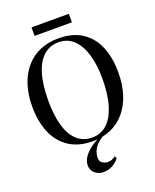

<svg xmlns="http://www.w3.org/2000/svg" viewBox="-198 -1000 1092 1351"><g transform="rotate(-20 348.0 -324.0)"><path d="M342 11.5Q235 11.5 164 -36Q93 -83.5 57.8 -167.5Q22.5 -251.5 22.5 -361.5Q22.5 -453 46.2 -525.2Q70 -597.5 114.2 -648.2Q158.5 -699 220.2 -725.5Q282 -752 358 -752Q464 -752 534.2 -706.2Q604.5 -660.5 639.5 -577.5Q674.5 -494.5 674.5 -383Q674.5 -291.5 650.8 -218.5Q627 -145.5 583.2 -94Q539.5 -42.5 478.2 -15.5Q417 11.5 342 11.5ZM347 -14.5Q410.5 -14.5 456.8 -55.8Q503 -97 528.5 -179Q554 -261 554 -383Q554 -483 531.2 -560.5Q508.5 -638 463.2 -682Q418 -726 349.5 -726Q286 -726 239.5 -686Q193 -646 168 -565Q143 -484 143 -361.5Q143 -254.5 165.2 -176.5Q187.5 -98.5 233 -56.5Q278.5 -14.5 347 -14.5ZM337.5 241.5Q317 241.5 296.5 232.5Q276 223.5 262 205Q248 186.5 248 158.5Q248 130 266 101.2Q284 72.5 318 46Q352 19.5 399.5 -1L410 -5L424.5 -1Q388 20 368 42.8Q348 65.5 339.8 88.5Q331.5 111.5 331.5 133Q331.5 159.5 349.8 172.2Q368 185 390 185Q407 185 421.8 179Q436.5 173 448.5 163.5L457 180Q441.5 203.5 409.5 222.5Q377.5 241.5 337.5 241.5ZM488 -889V-825.5H208.5V-889Z"/></g></svg>

Font: Merriweather 144pt
Style: Regular
Weight: 400
Version: Version 2.100